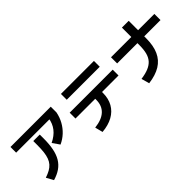

<svg xmlns="http://www.w3.org/2000/svg" viewBox="101 -1776 2797 2797"><g transform="rotate(-45 1500.0 -377.0)"><path d="M141.3 -52.6Q200 -72 242.5 -95.8Q285 -119.6 313.7 -152.3Q342.4 -185 359 -230Q375.7 -275 382.9 -336.5Q390 -398 390 -480V-560H523.3V-480Q523.3 -360.7 505.3 -271.2Q487.3 -181.7 448.8 -117.7Q410.3 -53.7 349.1 -11.2Q288 31.3 201 56.7ZM93.7 -616.7V-733.7H923.7V-616.7ZM559.3 -351Q659 -399 714.2 -469.8Q769.4 -540.7 783.7 -638L923.7 -616.7Q907.7 -532.4 867.7 -460Q827.7 -387.7 768.5 -332.2Q709.3 -276.7 634.3 -242.7Z M1166.3 -60.3Q1315 -77.3 1389.2 -146.8Q1463.4 -216.3 1463.4 -337V-357H1056.7V-477H1943.3V-357H1603.3V-337Q1603.3 -222 1555.3 -136.7Q1507.3 -51.3 1416.8 -1Q1326.3 49.3 1197.3 60.3ZM1160 -640.4V-760.3H1840V-640.4Z M2145 -85Q2237 -97.6 2299.5 -123.5Q2362 -149.3 2400 -192.3Q2438 -235.3 2454.7 -300Q2471.4 -364.7 2471.4 -455.4V-815.3H2611.3V-455.4Q2611.3 -304 2565 -200.7Q2518.6 -97.3 2423.1 -38.7Q2327.7 20 2179 38.7ZM2053.3 -495.4V-622H2946.7V-495.4Z"/></g></svg>

Font: M PLUS 2 Thin
Style: Regular
Weight: 100
Designer: Coji Morishita
Foundry: UNDERFOREST DESIGN
Version: Version 1.001